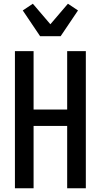

<svg xmlns="http://www.w3.org/2000/svg" viewBox="-20 -1009 540 1029"><path d="M60 0V-735H160V-422H340V-735H440V0H340V-334H160V0ZM195 -815 102 -953 156 -989 250 -879 344 -989 398 -953 305 -815Z"/></svg>

Font: Iosevka Term Curly Semibold
Style: Regular
Weight: 600
Designer: Belleve Invis
Foundry: Belleve Invis
Version: Version 32.3.0